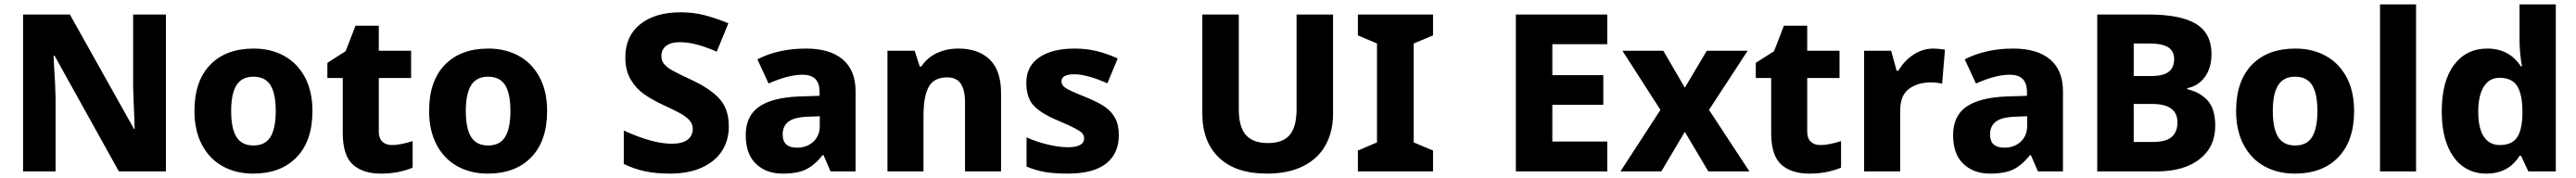

<svg xmlns="http://www.w3.org/2000/svg" viewBox="-20 -780 11726 810"><path d="M521 0 228 -527H224L226 -479Q232 -396 233 -331V0H85V-714H298L590 -193H593L590 -279Q588 -309 586 -381V-714H735V0Z M1132 10Q1054 10 993.5 -23.5Q933 -57 899 -121.5Q865 -186 865 -275Q865 -411 936.5 -485Q1008 -559 1135 -559Q1213 -559 1273.5 -525.5Q1334 -492 1368 -428Q1402 -364 1402 -275Q1402 -139 1330 -64.5Q1258 10 1132 10ZM1134 -118Q1187 -118 1211 -157Q1235 -196 1235 -275Q1235 -354 1211 -392.5Q1187 -431 1133 -431Q1081 -431 1056.5 -392.5Q1032 -354 1032 -275Q1032 -196 1056 -157Q1080 -118 1134 -118Z M1858 -138V-17Q1793 10 1714 10Q1631 10 1585.5 -31.5Q1540 -73 1540 -175V-425H1470V-494L1553 -547L1598 -663H1704V-549H1851V-425H1704V-180Q1704 -151 1720 -135.5Q1736 -120 1764 -120Q1802 -120 1858 -138Z M2200 10Q2122 10 2061.5 -23.5Q2001 -57 1967 -121.5Q1933 -186 1933 -275Q1933 -411 2004.5 -485Q2076 -559 2203 -559Q2281 -559 2341.5 -525.5Q2402 -492 2436 -428Q2470 -364 2470 -275Q2470 -139 2398 -64.5Q2326 10 2200 10ZM2202 -118Q2255 -118 2279 -157Q2303 -196 2303 -275Q2303 -354 2279 -392.5Q2255 -431 2201 -431Q2149 -431 2124.5 -392.5Q2100 -354 2100 -275Q2100 -196 2124 -157Q2148 -118 2202 -118Z M3028 10Q2966 10 2916 -0.5Q2866 -11 2819 -34V-186Q2950 -126 3037 -126Q3086 -126 3109.5 -144.5Q3133 -163 3133 -194Q3133 -216 3117.5 -233Q3102 -250 3076.5 -264Q3051 -278 2997 -303Q2946 -327 2910.5 -352Q2875 -377 2850.5 -418Q2826 -459 2826 -519Q2826 -616 2894 -670Q2962 -724 3078 -724Q3135 -724 3186 -711Q3237 -698 3295 -674L3242 -545Q3191 -567 3150.5 -577.5Q3110 -588 3073 -588Q3033 -588 3011.5 -571Q2990 -554 2990 -525Q2990 -503 3003.5 -487.5Q3017 -472 3041.5 -458.5Q3066 -445 3126 -417Q3214 -376 3255.5 -329.5Q3297 -283 3297 -205Q3297 -142 3266 -93.5Q3235 -45 3174.5 -17.5Q3114 10 3028 10Z M3874 -364V0H3760L3728 -74H3724Q3687 -28 3648 -9Q3609 10 3542 10Q3467 10 3420.5 -34.5Q3374 -79 3374 -165Q3374 -252 3434 -294Q3494 -336 3616 -341L3710 -344V-363Q3710 -440 3632 -440Q3568 -440 3478 -400L3427 -510Q3522 -559 3648 -559Q3757 -559 3815.5 -509.5Q3874 -460 3874 -364ZM3658 -249Q3595 -247 3568.5 -226.5Q3542 -206 3542 -168Q3542 -108 3607 -108Q3652 -108 3681.5 -135Q3711 -162 3711 -207V-251Z M4536 -357V0H4372V-313Q4372 -371 4352.5 -399.5Q4333 -428 4291 -428Q4231 -428 4207 -385Q4183 -342 4183 -252V0H4019V-549H4143L4166 -477H4173Q4199 -517 4243 -538Q4287 -559 4342 -559Q4433 -559 4484.5 -509Q4536 -459 4536 -357Z M4839 10Q4780 10 4737.5 3Q4695 -4 4652 -22V-155Q4698 -134 4750 -122Q4802 -110 4839 -110Q4914 -110 4914 -150Q4914 -164 4905.5 -173.5Q4897 -183 4872.5 -196Q4848 -209 4796 -231Q4717 -264 4684 -300Q4651 -336 4651 -403Q4651 -479 4710 -519Q4769 -559 4871 -559Q4923 -559 4969.5 -548Q5016 -537 5067 -514L5020 -401Q4926 -442 4870 -442Q4811 -442 4811 -410Q4811 -398 4819.5 -388.5Q4828 -379 4851 -368Q4874 -357 4924 -337Q4976 -316 5007 -295Q5038 -274 5055 -243Q5072 -212 5072 -165Q5072 -81 5014 -35.5Q4956 10 4839 10Z M6047 -263Q6047 -182 6013.5 -120.5Q5980 -59 5912 -24.5Q5844 10 5746 10Q5604 10 5528 -62.5Q5452 -135 5452 -263V-714H5618V-283Q5618 -202 5650.5 -165.5Q5683 -129 5750 -129Q5819 -129 5850 -166Q5881 -203 5881 -284V-714H6047Z M6160 0V-95L6247 -132V-582L6160 -619V-714H6502V-619L6414 -582V-132L6502 -95V0Z M6879 0V-714H7295V-579H7045V-438H7277V-303H7045V-136H7295V0Z M7364 -549H7550L7648 -381L7748 -549H7934L7758 -280L7942 0H7755L7648 -180L7541 0H7355L7537 -280Z M8359 -138V-17Q8294 10 8215 10Q8132 10 8086.5 -31.5Q8041 -73 8041 -175V-425H7971V-494L8054 -547L8099 -663H8205V-549H8352V-425H8205V-180Q8205 -151 8221 -135.5Q8237 -120 8265 -120Q8303 -120 8359 -138Z M8832 -554 8819 -399Q8797 -405 8767 -405Q8708 -405 8668 -375.5Q8628 -346 8628 -276V0H8464V-549H8587L8612 -458H8620Q8645 -502 8687.5 -530.5Q8730 -559 8779 -559Q8802 -559 8832 -554Z M9369 -364V0H9255L9223 -74H9219Q9182 -28 9143 -9Q9104 10 9037 10Q8962 10 8915.5 -34.5Q8869 -79 8869 -165Q8869 -252 8929 -294Q8989 -336 9111 -341L9205 -344V-363Q9205 -440 9127 -440Q9063 -440 8973 -400L8922 -510Q9017 -559 9143 -559Q9252 -559 9310.5 -509.5Q9369 -460 9369 -364ZM9153 -249Q9090 -247 9063.5 -226.5Q9037 -206 9037 -168Q9037 -108 9102 -108Q9147 -108 9176.5 -135Q9206 -162 9206 -207V-251Z M9757 -714Q9905 -714 9975 -671Q10045 -628 10045 -534Q10045 -471 10014.5 -429.5Q9984 -388 9935 -379V-374Q9992 -361 10027 -323Q10062 -285 10062 -208Q10062 -111 9990.5 -55.5Q9919 0 9796 0H9525V-714ZM9769 -434Q9826 -434 9850.5 -453.5Q9875 -473 9875 -511Q9875 -548 9847.5 -565Q9820 -582 9762 -582H9691V-434ZM9691 -134H9779Q9838 -134 9864 -157Q9890 -180 9890 -223Q9890 -307 9775 -307H9691Z M10424 10Q10346 10 10285.5 -23.5Q10225 -57 10191 -121.5Q10157 -186 10157 -275Q10157 -411 10228.5 -485Q10300 -559 10427 -559Q10505 -559 10565.5 -525.5Q10626 -492 10660 -428Q10694 -364 10694 -275Q10694 -139 10622 -64.5Q10550 10 10424 10ZM10426 -118Q10479 -118 10503 -157Q10527 -196 10527 -275Q10527 -354 10503 -392.5Q10479 -431 10425 -431Q10373 -431 10348.5 -392.5Q10324 -354 10324 -275Q10324 -196 10348 -157Q10372 -118 10426 -118Z M10812 0V-760H10976V0Z M11093 -273Q11093 -411 11149 -485Q11205 -559 11300 -559Q11400 -559 11453 -478H11458Q11454 -499 11450.5 -531.5Q11447 -564 11447 -595V-760H11612V0H11487L11454 -71H11447Q11397 10 11295 10Q11235 10 11189.5 -22.5Q11144 -55 11118.5 -118.5Q11093 -182 11093 -273ZM11460 -256V-272Q11460 -350 11436.5 -388Q11413 -426 11355 -426Q11310 -426 11284.5 -386Q11259 -346 11259 -271Q11259 -196 11284.5 -158Q11310 -120 11357 -120Q11411 -120 11434.5 -153Q11458 -186 11460 -256Z"/></svg>

Font: Noto Sans UI ExtraBold
Style: Regular
Weight: 800
Designer: Monotype Design Team
Foundry: Monotype Imaging Inc.
Version: Version 1.001